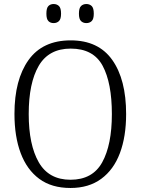

<svg xmlns="http://www.w3.org/2000/svg" viewBox="-20 -926 702 956"><path d="M331 10Q237 10 175.5 -35.5Q114 -81 83 -163.5Q52 -246 52 -359Q52 -529 122 -627Q192 -725 332 -725Q470 -725 539 -627.5Q608 -530 608 -358Q608 -246 577 -163.5Q546 -81 484 -35.5Q422 10 331 10ZM331 -31Q441 -31 489 -118Q537 -205 537 -358Q537 -513 491 -598.5Q445 -684 332 -684Q223 -684 173 -598.5Q123 -513 123 -358Q123 -205 173 -118Q223 -31 331 -31ZM410 -811Q394 -811 383.5 -821Q373 -831 373 -858Q373 -886 383.5 -896Q394 -906 410 -906Q426 -906 436.5 -896Q447 -886 447 -858Q447 -831 436.5 -821Q426 -811 410 -811ZM247 -811Q231 -811 221 -821Q211 -831 211 -858Q211 -886 221 -896Q231 -906 247 -906Q263 -906 273.5 -896Q284 -886 284 -858Q284 -831 273.5 -821Q263 -811 247 -811Z"/></svg>

Font: Noto Serif Lao SemiCondensed Light
Style: Regular
Weight: 300
Width: 4
Designer: Monotype Design Team
Foundry: Monotype Imaging Inc.
Version: Version 2.003; ttfautohint (v1.8.4.7-5d5b)